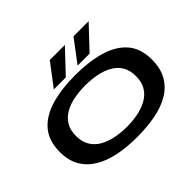

<svg xmlns="http://www.w3.org/2000/svg" viewBox="-191 -1256 1576 1576"><g transform="rotate(-45 597.0 -467.5)"><path d="M598 10Q481 10 383 -10Q285 -30 213 -73.5Q141 -117 101.5 -186Q62 -255 62 -353Q62 -481 128 -559.5Q194 -638 314.5 -674Q435 -710 597 -710Q758 -710 879 -674.5Q1000 -639 1067 -561Q1134 -483 1134 -355Q1134 -254 1094.5 -184Q1055 -114 983.5 -71Q912 -28 813.5 -9Q715 10 598 10ZM597 -109Q666 -109 728.5 -121.5Q791 -134 840 -162Q889 -190 917 -236.5Q945 -283 945 -351Q945 -419 917 -465.5Q889 -512 840 -539.5Q791 -567 728.5 -579.5Q666 -592 597 -592Q530 -592 467.5 -580.5Q405 -569 356 -541.5Q307 -514 278 -467.5Q249 -421 249 -351Q249 -283 278 -236Q307 -189 356.5 -161.5Q406 -134 468.5 -121.5Q531 -109 597 -109ZM667 -751 813 -945H989L806 -751ZM391 -751 538 -945H713L530 -751Z"/></g></svg>

Font: Georama ExtraExtended SemiBold
Style: Regular
Weight: 600
Width: 8
Designer: Jean-Baptiste Levee
Foundry: Production Type
Version: Version 1.000